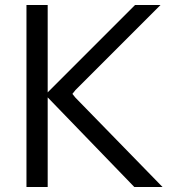

<svg xmlns="http://www.w3.org/2000/svg" viewBox="-20 -759 675 769"><path d="M518 -10 171 -369V-10H86V-739H171V-389L521 -739H623L282 -398L270 -383L282 -368L631 -10Z"/></svg>

Font: Kakao Big Sans
Style: Regular
Weight: 400
Designer: Park Young-rak; Lee Sang-min; Kim Jung-jin; Min Bon; Park Min-gyu;
Foundry: Kakao Corporation
Version: Version 2.003